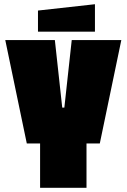

<svg xmlns="http://www.w3.org/2000/svg" viewBox="-20 -890 600 910"><path d="M170 0V-210H107L5 -700H240L275 -380H285L320 -700H555L453 -210H390V0ZM160 -740V-840L430 -870V-740Z"/></svg>

Font: Tektur Condensed Black
Style: Regular
Weight: 900
Width: 3
Designer: Adam Jagosz
Foundry: Adam Jagosz
Version: Version 1.005;gftools[0.9.30]